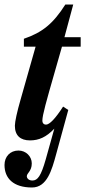

<svg xmlns="http://www.w3.org/2000/svg" viewBox="-69 -614 378 852"><path d="M289 -407V-449H217L256 -594H221C167 -509 119 -470 37 -442V-407H89L22 -171C7 -119 -3 -74 -3 -56C-3 -12 22 9 64 9C103 9 136 -5 172 -43L134 93C113 167 98 187 75 187C57 187 50 176 50 168C50 154 72 146 72 111C72 80 46 54 13 54C-24 54 -49 81 -49 118C-49 177 -10 218 73 218C140 218 161 140 180 71L234 -126L211 -141C177 -88 151 -61 135 -61C127 -61 119 -66 119 -79C119 -103 137 -166 172 -288L206 -407Z"/></svg>

Font: STIXGeneral
Style: Bold Italic
Weight: 700
Italic angle: -16.33°
Designer: MicroPress Inc., with final additions and corrections provided by Coen Hoffman, Elsevier (retired)
Version: Version 1.1.0